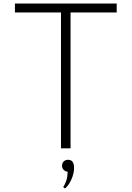

<svg xmlns="http://www.w3.org/2000/svg" viewBox="-20 -845 750 1094"><path d="M327.5 0V-774H65V-825H645V-774H382V0ZM350 229 340 220.5Q351.5 204.5 358.2 182.8Q365 161 365.5 133.5Q352 132.5 342.8 122.8Q333.5 113 333.5 99.5Q333.5 84.5 343 75Q352.5 65.5 368.5 65.5Q385 65.5 393.5 76.8Q402 88 402 111.5Q402 143 386.5 178Q371 213 350 229Z"/></svg>

Font: Spartan Thin Light
Style: Regular
Weight: 300
Version: Version 1.004